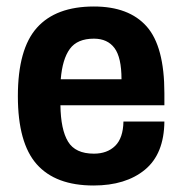

<svg xmlns="http://www.w3.org/2000/svg" viewBox="-20 -559 561 591"><path d="M268 12Q151 12 93 -53.5Q35 -119 35 -263Q35 -408 93.5 -473.5Q152 -539 269 -539Q377 -539 431.5 -477.5Q486 -416 486 -272V-235H166Q167 -160 189.5 -123Q212 -86 269 -86Q310 -86 334.5 -110Q359 -134 360 -185H486Q485 -85 426 -36.5Q367 12 268 12ZM167 -315H354Q354 -382 332.5 -411Q311 -440 269 -440Q218 -440 195 -408.5Q172 -377 167 -315Z"/></svg>

Font: Archivo SemiCondensed
Style: Bold
Weight: 680
Width: 4
Designer: Hector Gatti
Foundry: Omnibus-Type
Version: Version 2.001; ttfautohint (v1.8.3)